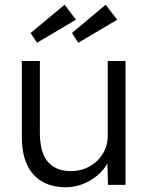

<svg xmlns="http://www.w3.org/2000/svg" viewBox="-20 -779 622 809"><path d="M72 -203V-522H148V-218Q148 -165 162.5 -129.5Q177 -94 206.5 -76Q236 -58 279 -58Q312 -58 340 -69.5Q368 -81 389 -101Q410 -121 422 -148Q434 -175 434 -205V-522H509V0H435L432 -110L444 -116Q432 -81 404 -52.5Q376 -24 337.5 -7Q299 10 258 10Q198 10 156.5 -14.5Q115 -39 93.5 -86Q72 -133 72 -203ZM310 -599 283 -640 425 -759 474 -696ZM252 -759 300 -696 136 -599 109 -640Z"/></svg>

Font: Mach Light
Style: Regular
Weight: 300
Version: Version 1.002